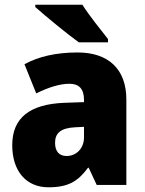

<svg xmlns="http://www.w3.org/2000/svg" viewBox="-20 -786 616 816"><path d="M330 -766H130V-756C170 -720 269 -639 315 -606H439V-620C412 -654 357 -723 330 -766ZM310 -563C219 -563 144 -546 84 -513L134 -389C186 -415 235 -430 275 -430C314 -430 337 -410 337 -362V-352L252 -349C109 -343 32 -287 32 -169C32 -59 91 10 186 10C270 10 311 -15 354 -73H357L391 0H517V-363C517 -494 439 -563 310 -563ZM299 -245 337 -247V-202C337 -155 304 -123 263 -123C233 -123 214 -141 214 -179C214 -220 238 -242 299 -245Z"/></svg>

Font: Noto Sans Devanagari SemiCondensed Black
Style: Regular
Weight: 900
Width: 4
Designer: Jelle Bosma - Monotype Design Team
Foundry: Monotype Imaging Inc.
Version: Version 2.004